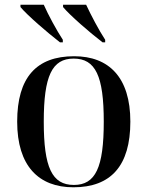

<svg xmlns="http://www.w3.org/2000/svg" viewBox="-20 -786 627 816"><path d="M235 -606H247V-617C220 -658 185 -723 166 -766H67V-756C95 -722 183 -646 235 -606ZM416 -606H427V-617C400 -658 366 -723 346 -766H248V-756C276 -722 363 -646 416 -606ZM292 10C451 10 534 -81 534 -269C534 -457 443 -547 295 -547C135 -547 53 -457 53 -269C53 -81 144 10 292 10ZM294 0C201 0 166 -74 166 -269C166 -463 201 -537 293 -537C386 -537 421 -463 421 -269C421 -74 386 0 294 0Z"/></svg>

Font: Noto Serif Display Medium
Style: Regular
Weight: 500
Designer: Monotype Design Team
Foundry: Monotype Imaging Inc.
Version: Version 2.009